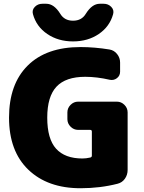

<svg xmlns="http://www.w3.org/2000/svg" viewBox="-20 -990 766 1020"><path d="M601 -450Q624 -450 641 -433Q658 -416 658 -393V-87Q658 -61 643.5 -40.5Q629 -20 605 -14Q512 10 408 10Q233 10 130.5 -88.5Q28 -187 28 -365Q28 -543 127 -641.5Q226 -740 408 -740Q482 -740 562 -727Q586 -723 602 -703Q618 -683 618 -658V-609Q618 -588 601.5 -575Q585 -562 564 -566Q494 -582 433 -582Q329 -582 280 -529.5Q231 -477 231 -365Q231 -252 278 -200Q325 -148 418 -148Q437 -148 459 -153Q468 -155 468 -163V-291Q468 -300 459 -300H395Q372 -300 355 -317Q338 -334 338 -357V-393Q338 -416 355 -433Q372 -450 395 -450ZM510 -970H531Q555 -970 571 -953.5Q587 -937 581 -915Q563 -849 505 -809.5Q447 -770 368 -770Q289 -770 231 -809.5Q173 -849 155 -915Q149 -937 165 -953.5Q181 -970 205 -970H226Q267 -970 300 -917Q322 -880 368 -880Q414 -880 436 -917Q469 -970 510 -970Z"/></svg>

Font: Rounded Mplus 1c Black
Style: Regular
Weight: 900
Version: Version 1.059.20150529